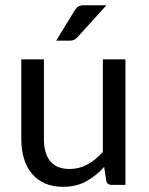

<svg xmlns="http://www.w3.org/2000/svg" viewBox="-20 -703 565 730"><path d="M61 0ZM147 -477.5V-173.3Q147 -119.6 171.1 -90.1Q195.3 -60.5 244.6 -60.5Q281.2 -60.5 312.7 -77.9Q344.2 -95.2 371.1 -125.5V-477.5H457V0H405.3Q396.5 0 390.6 -4.2Q384.8 -8.3 383.8 -17.6L376 -68.4Q345.2 -34.2 307.4 -13.4Q269.5 7.3 219.7 7.3Q180.7 7.3 151.1 -5.6Q121.6 -18.6 101.6 -42.2Q81.5 -65.9 71.3 -99.4Q61 -132.8 61 -173.3V-477.5ZM384.8 -683.1 274.4 -561.5Q267.6 -554.2 261 -551.3Q254.4 -548.3 244.6 -548.3H193.4L263.2 -662.1Q269.5 -672.9 277.3 -678Q285.2 -683.1 300.8 -683.1Z"/></svg>

Font: Carlito
Style: Regular
Weight: 400
Designer: Lukasz Dziedzic
Foundry: tyPoland Lukasz Dziedzic
Version: Version 1.104